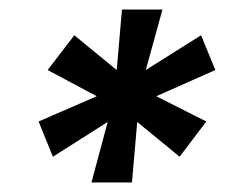

<svg xmlns="http://www.w3.org/2000/svg" viewBox="-20 -708 472 403"><path d="M172 -325H257L268 -452L357 -379L413 -453L308 -506L432 -561L402 -634L286 -561L321 -688H236L225 -561L136 -634L80 -561L183 -506L61 -453L91 -379L206 -452Z"/></svg>

Font: Archivo ExtraBold
Style: Italic
Weight: 800
Italic angle: -10°
Designer: Hector Gatti
Foundry: Omnibus-Type
Version: Version 2.001